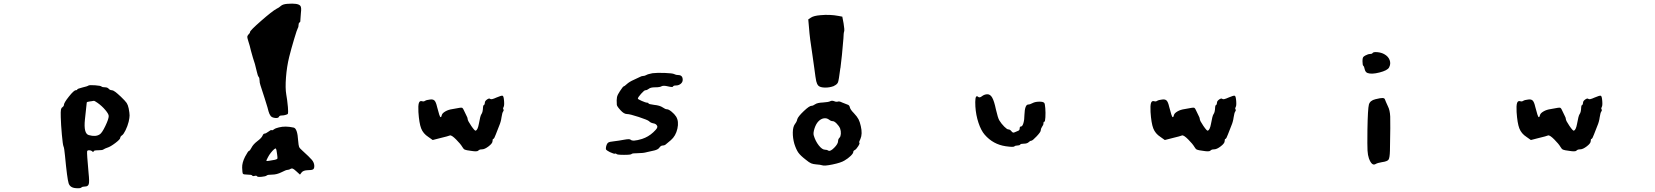

<svg xmlns="http://www.w3.org/2000/svg" viewBox="-20 -793 9040 1049"><path d="M513 -231Q496 -243 492 -242Q492 -242 488.5 -241.5Q485 -241 480 -240Q475 -239 472 -239Q455 -237 454 -233Q454 -227 444 -140Q436 -63 465 -55Q503 -44 525 -59Q537 -66 555.5 -104.5Q574 -143 574 -159Q574 -170 555.5 -192Q537 -214 513 -231ZM464 -326Q470 -329 500 -327Q530 -325 535 -320Q540 -316 554 -316Q567 -316 574 -308Q581 -300 592 -300Q603 -300 640 -265Q665 -241 672 -230.5Q679 -220 683 -201Q688 -175 688 -162.5Q688 -150 683 -128Q677 -104 666 -81.5Q655 -59 647 -54Q637 -47 637 -40Q637 -32 610 -11.5Q583 9 566 14Q554 18 546 23Q541 28 516 28Q491 28 491 34.5Q491 41 484.5 34.5Q478 28 466 28Q457 28 456 34Q454 43 464 153Q469 199 465 212.5Q461 226 445 226Q430 226 424.5 231.5Q419 237 395 235Q363 233 355 208.5Q347 184 335 57Q331 14 327 7Q323 -2 318 -57.5Q313 -113 312 -153Q311 -184 313 -194Q315 -204 321 -207Q329 -213 329 -219Q329 -231 356.5 -265.5Q384 -300 394 -300Q402 -300 402 -304Q402 -308 430 -315Q457 -321 464 -326Z M1494 50Q1491 23 1487 19Q1485 16 1477 23Q1469 30 1459.5 42Q1450 54 1444 66Q1433 85 1436.5 86.5Q1440 88 1482 80Q1494 77 1495.5 73.5Q1497 70 1494 50ZM1504 -97Q1539 -106 1584 -96Q1605 -92 1609 -24Q1611 1 1614 9Q1617 17 1630 28Q1672 66 1684 80.5Q1696 95 1697 111Q1698 127 1691 132Q1684 137 1659 137Q1637 138 1628 149L1619 161L1598 142Q1586 131 1580 128.5Q1574 126 1569 129Q1559 135 1552 135Q1543 135 1518 148Q1492 161 1467 161Q1442 161 1437 166Q1431 171 1409 173Q1387 175 1384 170Q1381 165 1371 168Q1361 171 1358 166Q1355 161 1332.5 161Q1310 161 1307 156Q1304 151 1303 123Q1302 97 1319 63Q1336 31 1341 31Q1345 31 1354 14Q1363 -4 1385 -21Q1409 -39 1414 -51Q1419 -63 1425 -63Q1432 -63 1447 -74Q1461 -85 1464 -82Q1467 -79 1475 -85Q1485 -93 1504 -97ZM1549 -772Q1609 -777 1621 -761Q1628 -753 1624 -722Q1621 -692 1621 -682Q1622 -673 1616 -670Q1611 -666 1611 -655Q1611 -644 1607 -639Q1603 -633 1587 -579.5Q1571 -526 1560 -482Q1547 -429 1542.5 -370Q1538 -311 1544 -277Q1549 -251 1553 -208Q1555 -179 1553.5 -173.5Q1552 -168 1543 -166Q1531 -162 1519 -162Q1507 -162 1504 -155Q1501 -147 1484 -148.5Q1467 -150 1459 -159Q1451 -170 1447 -185Q1446 -193 1426 -256Q1406 -318 1403 -327Q1398 -341 1398 -355Q1398 -368 1393 -373Q1388 -379 1383 -402Q1373 -447 1362 -477Q1353 -506 1351 -516Q1345 -543 1337 -567Q1331 -586 1331 -591.5Q1331 -597 1337 -604Q1346 -612 1346 -618Q1346 -626 1406.5 -679Q1467 -732 1491 -745Q1504 -751 1515 -761Q1525 -770 1549 -772Z M2692 -260Q2720 -272 2726 -270Q2732 -268 2734 -241Q2736 -214 2731 -208Q2727 -201 2730 -196Q2734 -191 2729 -184Q2724 -178 2720 -152Q2717 -128 2707 -105Q2702 -93 2689 -59Q2680 -34 2675 -34Q2671 -34 2671 -22Q2671 -10 2649.5 6.5Q2628 23 2613 23Q2599 23 2593 30Q2587 37 2552 31Q2527 28 2519.5 24.5Q2512 21 2506 10Q2496 -7 2472 -31Q2447 -56 2438 -53Q2429 -49 2387 -39L2344 -28L2320 -45Q2292 -63 2281 -91.5Q2270 -120 2266 -181Q2264 -216 2268.5 -230Q2273 -244 2286 -240Q2295 -237 2302 -242Q2310 -247 2328 -249Q2345 -252 2353.5 -244Q2362 -236 2368 -209Q2382 -153 2387 -153Q2392 -153 2394 -165Q2397 -175 2413.5 -184.5Q2430 -194 2452 -197Q2472 -201 2491 -204Q2502 -206 2506 -203.5Q2510 -201 2516 -187Q2525 -170 2530 -158Q2535 -149 2535 -143Q2535 -134 2554.5 -105.5Q2574 -77 2579 -79Q2590 -83 2596 -115Q2604 -161 2610 -169Q2618 -179 2619 -207Q2619 -217 2624 -219Q2629 -223 2629 -232Q2629 -241 2641 -249.5Q2653 -258 2658.5 -252.5Q2664 -247 2692 -260Z M3545 -393Q3569 -396 3612 -394.5Q3655 -393 3664 -388Q3673 -383 3685 -383Q3710 -383 3710 -357Q3710 -344 3699 -335Q3688 -326 3673 -326Q3659 -326 3657 -320Q3655 -315 3630 -321Q3605 -327 3595 -322Q3586 -316 3560 -316Q3534 -316 3525 -308Q3515 -300 3506 -300Q3500 -300 3482.5 -280.5Q3465 -261 3465 -254Q3465 -251 3486.5 -241.5Q3508 -232 3516 -232Q3523 -232 3523 -228Q3523 -224 3554 -220Q3585 -217 3601 -206Q3615 -196 3624 -196Q3633 -196 3649 -183Q3665 -170 3674 -156Q3690 -130 3681 -90Q3672 -50 3645 -27Q3621 -6 3615 -2Q3609 2 3601 2Q3591 2 3583 13Q3576 24 3555 29Q3535 33 3515 38Q3494 44 3464 44Q3435 44 3431 48Q3429 53 3389.5 53Q3350 53 3348 48Q3344 44 3340 46.5Q3336 49 3312 38Q3295 29 3292 25Q3289 21 3291 10Q3295 -8 3302.5 -13.5Q3310 -19 3334 -21Q3360 -24 3392 -30Q3420 -35 3425 -30Q3436 -18 3488 -34Q3522 -45 3549 -70Q3566 -86 3569.5 -93Q3573 -100 3570 -106Q3564 -117 3550 -119Q3534 -122 3526 -131Q3518 -138 3469.5 -154Q3421 -170 3405 -170Q3389 -170 3370 -191Q3350 -213 3350 -221Q3348 -249 3351 -262.5Q3354 -276 3367 -295Q3384 -321 3387.5 -321Q3391 -321 3404 -333Q3418 -346 3443 -357Q3471 -370 3477 -373Q3486 -378 3494 -378Q3502 -378 3511 -383Q3519 -388 3545 -393Z M4510 -139Q4497 -149 4481 -146.5Q4465 -144 4451.5 -130Q4438 -116 4430 -91Q4422 -66 4426 -53Q4435 -22 4453.5 1.5Q4472 25 4488 25Q4499 25 4506 30Q4516 36 4537.5 14.5Q4559 -7 4559 -23Q4559 -33 4567 -41Q4573 -47 4574 -62Q4575 -77 4570 -91Q4564 -105 4551 -118Q4538 -131 4530 -131Q4520 -131 4510 -139ZM4516 -240Q4525 -245 4538 -240Q4549 -235 4558 -238Q4565 -241 4581 -233Q4595 -227 4609 -222Q4621 -219 4623 -207Q4626 -194 4645 -175Q4663 -156 4670.5 -141.5Q4678 -127 4683 -104Q4693 -61 4681 -34Q4672 -17 4675 -13Q4679 -10 4669 5.5Q4659 21 4652 26Q4642 30 4642 37Q4642 45 4627.5 59Q4613 73 4594 84Q4575 96 4529 105.5Q4483 115 4472 110Q4464 107 4438 105Q4423 104 4412 99.5Q4401 95 4383 80Q4353 57 4341.5 40.5Q4330 24 4320 -7Q4311 -39 4311.5 -69.5Q4312 -100 4323 -115Q4334 -129 4336 -142Q4341 -157 4371.5 -186Q4402 -215 4414 -215Q4422 -215 4433 -223Q4446 -232 4476 -233Q4507 -235 4516 -240ZM4462 -710Q4514 -715 4561 -706L4582 -702L4589 -665Q4595 -629 4592 -621Q4589 -614 4588 -582Q4580 -483 4572 -423Q4572 -421 4571 -419Q4563 -355 4558.5 -343.5Q4554 -332 4537 -324Q4536 -324 4536 -323Q4513 -314 4487 -314.5Q4461 -315 4451 -325Q4443 -334 4439.5 -349.5Q4436 -365 4429 -420Q4423 -468 4419 -491Q4404 -585 4400 -642L4396 -687L4411 -697Q4426 -707 4462 -710Z M5373 -278Q5390 -279 5401 -259.5Q5412 -240 5421 -196Q5432 -148 5440 -135Q5451 -117 5466.5 -101.5Q5482 -86 5489 -86Q5498 -86 5506 -76Q5514 -65 5523 -70Q5536 -76 5542 -78Q5551 -81 5551 -91.5Q5551 -102 5558.5 -102Q5566 -102 5571.5 -120.5Q5577 -139 5577 -165Q5579 -222 5598 -222Q5607 -222 5622 -230Q5635 -237 5657 -237.5Q5679 -238 5685 -231Q5689 -228 5691 -202Q5693 -176 5691.5 -152Q5690 -128 5686 -128Q5681 -128 5681 -119Q5681 -110 5673 -100Q5666 -89 5666 -80Q5666 -72 5643.5 -48Q5621 -24 5614 -24Q5608 -24 5600 -16Q5591 -8 5574 -8Q5556 -8 5554 -3Q5550 2 5538 2Q5527 2 5522 7Q5517 12 5475 6Q5406 -4 5360 -57Q5340 -80 5326 -122Q5312 -164 5309 -211Q5306 -267 5317 -267Q5320 -268 5324 -264Q5332 -257 5344.5 -267Q5357 -277 5373 -278Z M6692 -260Q6720 -272 6726 -270Q6732 -268 6734 -241Q6736 -214 6731 -208Q6727 -201 6730 -196Q6734 -191 6729 -184Q6724 -178 6720 -152Q6717 -128 6707 -105Q6702 -93 6689 -59Q6680 -34 6675 -34Q6671 -34 6671 -22Q6671 -10 6649.5 6.5Q6628 23 6613 23Q6599 23 6593 30Q6587 37 6552 31Q6527 28 6519.5 24.5Q6512 21 6506 10Q6496 -7 6472 -31Q6447 -56 6438 -53Q6429 -49 6387 -39L6344 -28L6320 -45Q6292 -63 6281 -91.5Q6270 -120 6266 -181Q6264 -216 6268.5 -230Q6273 -244 6286 -240Q6295 -237 6302 -242Q6310 -247 6328 -249Q6345 -252 6353.5 -244Q6362 -236 6368 -209Q6382 -153 6387 -153Q6392 -153 6394 -165Q6397 -175 6413.5 -184.5Q6430 -194 6452 -197Q6472 -201 6491 -204Q6502 -206 6506 -203.5Q6510 -201 6516 -187Q6525 -170 6530 -158Q6535 -149 6535 -143Q6535 -134 6554.5 -105.5Q6574 -77 6579 -79Q6590 -83 6596 -115Q6604 -161 6610 -169Q6618 -179 6619 -207Q6619 -217 6624 -219Q6629 -223 6629 -232Q6629 -241 6641 -249.5Q6653 -258 6658.5 -252.5Q6664 -247 6692 -260Z M7495 -251Q7523 -258 7534 -257.5Q7545 -257 7547 -249Q7550 -240 7563 -212Q7574 -191 7575.5 -156Q7577 -121 7574 30Q7573 69 7566.5 79Q7560 89 7530 93Q7506 97 7496 103Q7475 116 7459 72Q7453 55 7451.5 29.5Q7450 4 7451 -84Q7453 -199 7459 -221.5Q7465 -244 7495 -251ZM7479 -503Q7483 -510 7505 -508Q7527 -506 7543 -497Q7565 -485 7572.5 -464.5Q7580 -444 7569 -424Q7560 -408 7517 -397Q7474 -386 7452 -394Q7440 -398 7436 -415Q7433 -430 7429 -433Q7424 -436 7424 -459Q7424 -474 7427 -479.5Q7430 -485 7440 -490Q7455 -498 7465 -498Q7476 -498 7479 -503Z M8692 -260Q8720 -272 8726 -270Q8732 -268 8734 -241Q8736 -214 8731 -208Q8727 -201 8730 -196Q8734 -191 8729 -184Q8724 -178 8720 -152Q8717 -128 8707 -105Q8702 -93 8689 -59Q8680 -34 8675 -34Q8671 -34 8671 -22Q8671 -10 8649.5 6.5Q8628 23 8613 23Q8599 23 8593 30Q8587 37 8552 31Q8527 28 8519.5 24.5Q8512 21 8506 10Q8496 -7 8472 -31Q8447 -56 8438 -53Q8429 -49 8387 -39L8344 -28L8320 -45Q8292 -63 8281 -91.5Q8270 -120 8266 -181Q8264 -216 8268.5 -230Q8273 -244 8286 -240Q8295 -237 8302 -242Q8310 -247 8328 -249Q8345 -252 8353.5 -244Q8362 -236 8368 -209Q8382 -153 8387 -153Q8392 -153 8394 -165Q8397 -175 8413.5 -184.5Q8430 -194 8452 -197Q8472 -201 8491 -204Q8502 -206 8506 -203.5Q8510 -201 8516 -187Q8525 -170 8530 -158Q8535 -149 8535 -143Q8535 -134 8554.5 -105.5Q8574 -77 8579 -79Q8590 -83 8596 -115Q8604 -161 8610 -169Q8618 -179 8619 -207Q8619 -217 8624 -219Q8629 -223 8629 -232Q8629 -241 8641 -249.5Q8653 -258 8658.5 -252.5Q8664 -247 8692 -260Z"/></svg>

Font: kilitelen
Style: Regular
Weight: 400
Designer: kili Temeke
Version: Version 1.0